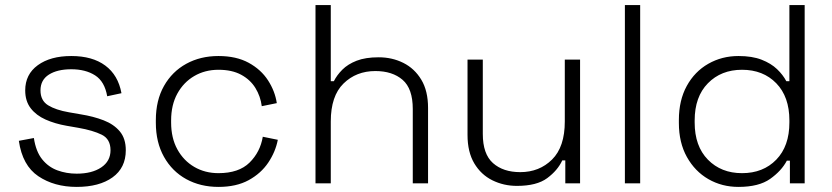

<svg xmlns="http://www.w3.org/2000/svg" viewBox="-20 -720 3268 754"><path d="M281 14Q193 14 130.5 -28Q68 -70 54 -167L113 -178Q121 -125 145.5 -94.5Q170 -64 205.5 -51Q241 -38 281 -38Q341 -38 377.5 -62.5Q414 -87 414 -130Q414 -174 379.5 -191Q345 -208 288 -218L242 -226Q196 -234 159 -250.5Q122 -267 100.5 -295Q79 -323 79 -365Q79 -428 128.5 -464Q178 -500 260 -500Q343 -500 393.5 -462.5Q444 -425 457 -354L401 -342Q391 -400 353.5 -424Q316 -448 260 -448Q205 -448 172 -427Q139 -406 139 -365Q139 -325 169 -306.5Q199 -288 251 -279L297 -271Q347 -263 387 -247.5Q427 -232 450.5 -204Q474 -176 474 -130Q474 -61 422 -23.5Q370 14 281 14Z M838 14Q767 14 711.5 -16.5Q656 -47 624 -104Q592 -161 592 -238V-248Q592 -326 624 -382.5Q656 -439 711.5 -469.5Q767 -500 838 -500Q908 -500 956.5 -473.5Q1005 -447 1032.5 -404.5Q1060 -362 1067 -315L1008 -303Q1003 -342 983 -374.5Q963 -407 927 -426.5Q891 -446 838 -446Q785 -446 743 -421.5Q701 -397 676.5 -352.5Q652 -308 652 -247V-239Q652 -178 676.5 -133.5Q701 -89 743 -64.5Q785 -40 838 -40Q918 -40 960 -81.5Q1002 -123 1012 -183L1071 -171Q1062 -124 1033.5 -81.5Q1005 -39 956.5 -12.5Q908 14 838 14Z M1279 0H1219V-700H1279V-401H1291Q1303 -425 1324.5 -446.5Q1346 -468 1380.5 -481.5Q1415 -495 1467 -495Q1520 -495 1564 -473Q1608 -451 1634.5 -407Q1661 -363 1661 -296V0H1601V-292Q1601 -372 1561 -406.5Q1521 -441 1454 -441Q1379 -441 1329 -392Q1279 -343 1279 -243Z M2010 10Q1958 10 1913.5 -12Q1869 -34 1842.5 -78.5Q1816 -123 1816 -190V-486H1876V-194Q1876 -115 1916 -79.5Q1956 -44 2023 -44Q2098 -44 2148 -93.5Q2198 -143 2198 -243V-486H2258V0H2200V-90H2188Q2170 -51 2129 -20.5Q2088 10 2010 10Z M2494 0H2434V-700H2494Z M2880 14Q2815 14 2762 -16.5Q2709 -47 2677.5 -103.5Q2646 -160 2646 -237V-249Q2646 -326 2677 -382.5Q2708 -439 2761.5 -469.5Q2815 -500 2880 -500Q2934 -500 2971 -485.5Q3008 -471 3031.5 -448.5Q3055 -426 3068 -401H3080V-700H3140V0H3082V-89H3070Q3049 -49 3004.5 -17.5Q2960 14 2880 14ZM2894 -40Q2977 -40 3028.5 -93Q3080 -146 3080 -239V-247Q3080 -340 3028.5 -393Q2977 -446 2894 -446Q2812 -446 2760 -393Q2708 -340 2708 -247V-239Q2708 -146 2760 -93Q2812 -40 2894 -40Z"/></svg>

Font: Space Grotesk Variable Light
Style: Regular
Weight: 300
Designer: Florian Karsten
Foundry: Florian Karsten
Version: Version 2.000